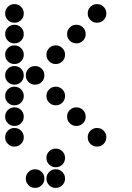

<svg xmlns="http://www.w3.org/2000/svg" viewBox="-20 -715 640 930"><path d="M49 -695Q31 -695 18 -682Q5 -669 5 -651V-649Q5 -631 18 -618Q31 -605 49 -605H51Q69 -605 82 -618Q95 -631 95 -649V-651Q95 -669 82 -682Q69 -695 51 -695ZM449 -695Q431 -695 418 -682Q405 -669 405 -651V-649Q405 -631 418 -618Q431 -605 449 -605H451Q469 -605 482 -618Q495 -631 495 -649V-651Q495 -669 482 -682Q469 -695 451 -695ZM49 -595Q31 -595 18 -582Q5 -569 5 -551V-549Q5 -531 18 -518Q31 -505 49 -505H51Q69 -505 82 -518Q95 -531 95 -549V-551Q95 -569 82 -582Q69 -595 51 -595ZM349 -595Q331 -595 318 -582Q305 -569 305 -551V-549Q305 -531 318 -518Q331 -505 349 -505H351Q369 -505 382 -518Q395 -531 395 -549V-551Q395 -569 382 -582Q369 -595 351 -595ZM49 -495Q31 -495 18 -482Q5 -469 5 -451V-449Q5 -431 18 -418Q31 -405 49 -405H51Q69 -405 82 -418Q95 -431 95 -449V-451Q95 -469 82 -482Q69 -495 51 -495ZM249 -495Q231 -495 218 -482Q205 -469 205 -451V-449Q205 -431 218 -418Q231 -405 249 -405H251Q269 -405 282 -418Q295 -431 295 -449V-451Q295 -469 282 -482Q269 -495 251 -495ZM49 -395Q31 -395 18 -382Q5 -369 5 -351V-349Q5 -331 18 -318Q31 -305 49 -305H51Q69 -305 82 -318Q95 -331 95 -349V-351Q95 -369 82 -382Q69 -395 51 -395ZM149 -395Q131 -395 118 -382Q105 -369 105 -351V-349Q105 -331 118 -318Q131 -305 149 -305H151Q169 -305 182 -318Q195 -331 195 -349V-351Q195 -369 182 -382Q169 -395 151 -395ZM49 -295Q31 -295 18 -282Q5 -269 5 -251V-249Q5 -231 18 -218Q31 -205 49 -205H51Q69 -205 82 -218Q95 -231 95 -249V-251Q95 -269 82 -282Q69 -295 51 -295ZM249 -295Q231 -295 218 -282Q205 -269 205 -251V-249Q205 -231 218 -218Q231 -205 249 -205H251Q269 -205 282 -218Q295 -231 295 -249V-251Q295 -269 282 -282Q269 -295 251 -295ZM49 -195Q31 -195 18 -182Q5 -169 5 -151V-149Q5 -131 18 -118Q31 -105 49 -105H51Q69 -105 82 -118Q95 -131 95 -149V-151Q95 -169 82 -182Q69 -195 51 -195ZM349 -195Q331 -195 318 -182Q305 -169 305 -151V-149Q305 -131 318 -118Q331 -105 349 -105H351Q369 -105 382 -118Q395 -131 395 -149V-151Q395 -169 382 -182Q369 -195 351 -195ZM49 -95Q31 -95 18 -82Q5 -69 5 -51V-49Q5 -31 18 -18Q31 -5 49 -5H51Q69 -5 82 -18Q95 -31 95 -49V-51Q95 -69 82 -82Q69 -95 51 -95ZM449 -95Q431 -95 418 -82Q405 -69 405 -51V-49Q405 -31 418 -18Q431 -5 449 -5H451Q469 -5 482 -18Q495 -31 495 -49V-51Q495 -69 482 -82Q469 -95 451 -95ZM249 5Q231 5 218 18Q205 31 205 49V51Q205 69 218 82Q231 95 249 95H251Q269 95 282 82Q295 69 295 51V49Q295 31 282 18Q269 5 251 5ZM149 105Q131 105 118 118Q105 131 105 149V151Q105 169 118 182Q131 195 149 195H151Q169 195 182 182Q195 169 195 151V149Q195 131 182 118Q169 105 151 105ZM249 105Q231 105 218 118Q205 131 205 149V151Q205 169 218 182Q231 195 249 195H251Q269 195 282 182Q295 169 295 151V149Q295 131 282 118Q269 105 251 105Z"/></svg>

Font: Doto Rounded Black
Style: Regular
Weight: 900
Monospace: yes
Version: Version 1.000